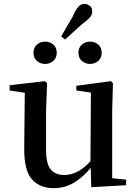

<svg xmlns="http://www.w3.org/2000/svg" viewBox="-20 -955 707 991"><path d="M212.9 -625Q189 -625 170.9 -640.4Q152.8 -655.8 152.8 -682.1Q152.8 -710 170.9 -725.1Q189 -740.2 212.9 -740.2Q236.8 -740.2 254.9 -725.1Q272.9 -710 272.9 -682.1Q272.9 -655.8 254.9 -640.4Q236.8 -625 212.9 -625ZM295.9 -767.1 354 -867.2Q370.6 -905.3 384.3 -920.2Q397.9 -935.1 416 -935.1Q430.2 -935.1 443.1 -925Q456.1 -915 456.1 -897Q456.1 -878.9 443.8 -865Q431.6 -851.1 400.9 -828.1L315.9 -751ZM444.8 -625Q420.9 -625 402.8 -640.4Q384.8 -655.8 384.8 -682.1Q384.8 -710 402.8 -725.1Q420.9 -740.2 444.8 -740.2Q469.2 -740.2 487.1 -725.1Q504.9 -710 504.9 -682.1Q504.9 -655.8 487.1 -640.4Q469.2 -625 444.8 -625ZM451.2 11.2 448.2 -88.9Q411.1 -42.5 363.5 -13.2Q315.9 16.1 257.8 16.1Q185.1 16.1 144.8 -29.3Q104.5 -74.7 105 -187L107.9 -476.1L29.8 -487.8V-515.1L211.9 -536.1L223.1 -524.9L217.8 -384.8V-181.2Q217.8 -108.4 242.2 -80.1Q266.6 -51.8 311 -51.8Q348.6 -51.8 383.3 -70.8Q418 -89.8 446.8 -123L449.2 -477.1L374 -487.8V-512.2L553.2 -536.1L563 -524.9L559.1 -384.8V-35.2L630.9 -27.8V1Z"/></svg>

Font: Source Han Serif TW SemiBold
Style: Regular
Weight: 600
Designer: Ryoko NISHIZUKA Ë•øÂ°öÊ∂ºÂ≠ê (kana & ideographs); Frank Grie√ühammer (Latin, Greek & Cyrillic); Wenlong ZHANG Âº†ÊñáÈæô 
Foundry: Adobe
Version: Version 2.003;hotconv 1.1.1;makeotfexe 2.6.0